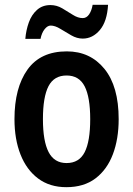

<svg xmlns="http://www.w3.org/2000/svg" viewBox="-20 -817 552 796"><path d="M472 -323Q472 -241 448 -177.5Q424 -114 376 -77.5Q328 -41 255 -41Q186 -41 138 -77Q90 -113 65 -176.5Q40 -240 40 -323Q40 -453 94 -528.5Q148 -604 257 -604Q354 -604 413 -531.5Q472 -459 472 -323ZM158 -323Q158 -232 181.5 -186.5Q205 -141 256 -141Q308 -141 331 -186Q354 -231 354 -323Q354 -414 331 -459Q308 -504 256 -504Q204 -504 181 -459.5Q158 -415 158 -323ZM85 -656Q88 -692 99.5 -724Q111 -756 133.5 -776Q156 -796 189 -796Q215 -796 238 -782.5Q261 -769 282 -755.5Q303 -742 323 -742Q339 -742 349.5 -757.5Q360 -773 364 -797H428Q424 -728 394 -692.5Q364 -657 323 -657Q299 -657 275.5 -670.5Q252 -684 230 -697.5Q208 -711 190 -711Q177 -711 165 -696Q153 -681 148 -656Z"/></svg>

Font: Noto Sans Tamil UI Condensed SemiBold
Style: Regular
Weight: 600
Width: 3
Designer: Jelle Bosma - Monotype Design Team
Foundry: Monotype Imaging Inc.
Version: Version 2.004; ttfautohint (v1.8.4.7-5d5b)